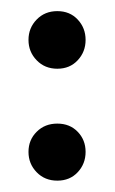

<svg xmlns="http://www.w3.org/2000/svg" viewBox="-20 -435 206 345"><path d="M31.2 -162.1Q31.2 -183.6 45.9 -198.2Q60.5 -212.9 83 -212.9Q105.5 -212.9 119.6 -198.2Q133.8 -183.6 133.8 -162.1Q133.8 -140.6 119.6 -125.5Q105.5 -110.4 83 -110.4Q60.5 -110.4 45.9 -125.5Q31.2 -140.6 31.2 -162.1ZM31.2 -363.3Q31.2 -384.8 45.9 -399.9Q60.5 -415 83 -415Q105.5 -415 119.6 -399.9Q133.8 -384.8 133.8 -363.3Q133.8 -341.8 119.6 -326.7Q105.5 -311.5 83 -311.5Q60.5 -311.5 45.9 -326.7Q31.2 -341.8 31.2 -363.3Z"/></svg>

Font: Subtext
Style: Regular
Weight: 400
Designer: Christopher J. Fynn
Foundry: Christopher J. Fynn for DDC
Version: Version 1.000 preliminary